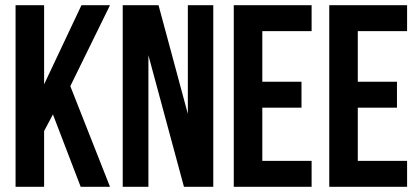

<svg xmlns="http://www.w3.org/2000/svg" viewBox="-20 -720 1617 740"><path d="M291 0H404L251 -388L404 -700H294L150 -395V-700H40V0H150V-215L184 -279Z M689 0H802V-700H704V-281L591 -700H453V0H552V-507Z M991 -600H1181V-700H881V0H1181V-100H991V-305H1142V-405H991Z M1359 -600H1549V-700H1249V0H1549V-100H1359V-305H1510V-405H1359Z"/></svg>

Font: Bebas Neue
Style: Bold
Weight: 700
Designer: Ryoichi Tsunekawa
Foundry: Ryoichi Tsunekawa
Version: Version 1.300